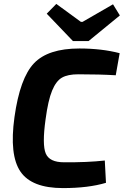

<svg xmlns="http://www.w3.org/2000/svg" viewBox="-20 -950 633 982"><path d="M593 -871 433 -740H353L219 -880L268 -930L394 -838H402L558 -928ZM516 -129 522 -15Q432 12 302 12Q142 12 84.5 -72.5Q27 -157 54 -351Q82 -551 154 -626.5Q226 -702 386 -702Q500 -702 592 -678L572 -565Q491 -570 380 -570Q327 -570 297 -553Q267 -536 246.5 -486.5Q226 -437 213 -339Q195 -210 214 -165Q233 -120 307 -120Q426 -119 516 -129Z"/></svg>

Font: Exo 2.0
Style: Bold Italic
Weight: 700
Italic angle: -8°
Designer: Natanael Gama
Version: Version 1.001;PS 001.001;hotconv 1.0.70;makeotf.lib2.5.58329